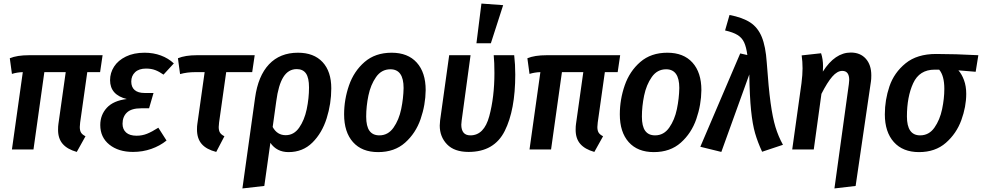

<svg xmlns="http://www.w3.org/2000/svg" viewBox="-20 -839 5513 1078"><path d="M430 -151Q428 -133 428 -126Q428 -106 435 -94.5Q442 -83 460 -74L411 14Q358 -1 332 -31Q306 -61 306 -110Q306 -131 308 -143L349 -434H229L168 0H47L108 -434Q75 -433 47 -424L35 -512Q76 -529 143 -529H556L542 -434H470Z M543 -137Q543 -194 580 -234Q617 -274 692 -283Q598 -306 598 -389Q598 -430 620.5 -465Q643 -500 687 -521.5Q731 -543 792 -543Q841 -543 883 -527.5Q925 -512 956 -483L898 -420Q874 -437 851.5 -445.5Q829 -454 800 -454Q760 -454 738.5 -433.5Q717 -413 717 -381Q717 -350 736 -333.5Q755 -317 791 -317H842L817 -231H773Q718 -231 693 -207.5Q668 -184 668 -144Q668 -113 688 -95Q708 -77 747 -77Q778 -77 805.5 -88Q833 -99 869 -122L915 -50Q878 -20 829.5 -3Q781 14 727 14Q645 14 594 -27Q543 -68 543 -137Z M1210 -151Q1208 -133 1208 -126Q1208 -106 1215 -94.5Q1222 -83 1240 -74L1194 14Q1139 0 1112.5 -30.5Q1086 -61 1086 -112Q1086 -132 1088 -143L1129 -434H1077Q1030 -434 991 -423L979 -512Q1020 -529 1085 -529H1410L1396 -434H1250Z M1840 -343Q1840 -257 1814 -174.5Q1788 -92 1734 -38.5Q1680 15 1600 15Q1534 15 1498 -37L1464 205L1341 219L1412 -289Q1429 -413 1490.5 -478Q1552 -543 1653 -543Q1742 -543 1791 -490.5Q1840 -438 1840 -343ZM1715 -348Q1715 -402 1698 -426.5Q1681 -451 1646 -451Q1599 -451 1571 -406.5Q1543 -362 1531 -270L1511 -126Q1536 -80 1584 -80Q1630 -80 1659.5 -122Q1689 -164 1702 -225.5Q1715 -287 1715 -348Z M1912 -197Q1912 -280 1939.5 -359.5Q1967 -439 2027 -491Q2087 -543 2179 -543Q2270 -543 2320 -487.5Q2370 -432 2370 -333Q2369 -250 2341.5 -170.5Q2314 -91 2254.5 -38Q2195 15 2103 15Q2012 15 1962 -41Q1912 -97 1912 -197ZM2246 -345Q2246 -450 2172 -450Q2122 -450 2091.5 -406.5Q2061 -363 2048.5 -302.5Q2036 -242 2036 -184Q2036 -130 2054.5 -104.5Q2073 -79 2110 -79Q2159 -79 2189.5 -122.5Q2220 -166 2232.5 -226.5Q2245 -287 2246 -345Z M2873 -420Q2873 -222 2814 -104Q2755 14 2611 14Q2531 14 2490 -28.5Q2449 -71 2449 -134Q2449 -143 2451 -163L2502 -529H2622L2572 -162Q2570 -146 2570 -139Q2570 -110 2582.5 -94.5Q2595 -79 2621 -79Q2698 -79 2727 -186.5Q2756 -294 2756 -429Q2756 -489 2752 -529H2867Q2873 -477 2873 -420ZM2805 -810 2736 -596H2655L2683 -819Z M3336 -151Q3334 -133 3334 -126Q3334 -106 3341 -94.5Q3348 -83 3366 -74L3317 14Q3264 -1 3238 -31Q3212 -61 3212 -110Q3212 -131 3214 -143L3255 -434H3135L3074 0H2953L3014 -434Q2981 -433 2953 -424L2941 -512Q2982 -529 3049 -529H3462L3448 -434H3376Z M3460 -197Q3460 -280 3487.5 -359.5Q3515 -439 3575 -491Q3635 -543 3727 -543Q3818 -543 3868 -487.5Q3918 -432 3918 -333Q3917 -250 3889.5 -170.5Q3862 -91 3802.5 -38Q3743 15 3651 15Q3560 15 3510 -41Q3460 -97 3460 -197ZM3794 -345Q3794 -450 3720 -450Q3670 -450 3639.5 -406.5Q3609 -363 3596.5 -302.5Q3584 -242 3584 -184Q3584 -130 3602.5 -104.5Q3621 -79 3658 -79Q3707 -79 3737.5 -122.5Q3768 -166 3780.5 -226.5Q3793 -287 3794 -345Z M4285 -488Q4295 -346 4306.5 -262Q4318 -178 4334 -125.5Q4350 -73 4376 -26L4259 13Q4234 -41 4219.5 -91Q4205 -141 4197 -219Q4189 -297 4187 -421L4030 14L3912 -15L4136 -539L4176 -530Q4170 -575 4158 -601Q4146 -627 4121 -642.5Q4096 -658 4051 -668L4076 -755Q4149 -741 4192 -713Q4235 -685 4257 -631.5Q4279 -578 4285 -488Z M4746 -367Q4748 -385 4748 -390Q4748 -441 4709 -441Q4681 -441 4653 -409Q4625 -377 4592 -312L4549 0H4428L4480 -372Q4486 -420 4486 -455Q4486 -493 4481 -528L4590 -540Q4601 -507 4601 -467Q4601 -448 4600 -437Q4668 -544 4757 -544Q4810 -544 4841 -509.5Q4872 -475 4872 -416Q4872 -394 4870 -382L4784 205L4665 219Z M4948 -197Q4948 -278 4974 -354.5Q5000 -431 5064.5 -483.5Q5129 -536 5236 -536Q5342 -536 5473 -529L5458 -436L5361 -444Q5380 -423 5392.5 -389Q5405 -355 5405 -312Q5405 -240 5377.5 -164.5Q5350 -89 5290.5 -37Q5231 15 5140 15Q5049 15 4998.5 -41.5Q4948 -98 4948 -197ZM5282 -340Q5282 -414 5253 -448H5228Q5142 -448 5107 -371.5Q5072 -295 5072 -185Q5072 -79 5146 -79Q5196 -79 5226.5 -122.5Q5257 -166 5269.5 -226Q5282 -286 5282 -340Z"/></svg>

Font: Fira Sans Condensed Medium
Style: Italic
Weight: 500
Width: 3
Italic angle: -8°
Designer: bBox Type GmbH & Carrois Corporate GbR & Edenspiekermann AG
Foundry: bBox Type GmbH & Carrois Corporate GbR & Edenspiekermann AG
Version: Version 4.301